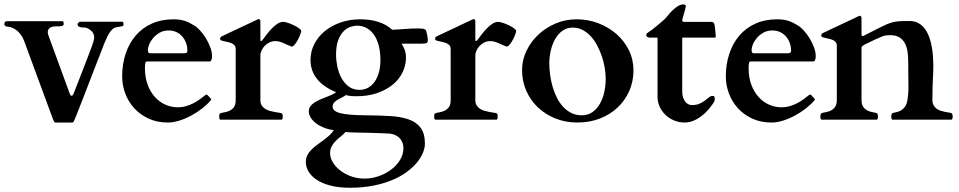

<svg xmlns="http://www.w3.org/2000/svg" viewBox="-20 -549 4401 881"><path d="M233.9 13.2Q230 13.2 227.3 7.6Q224.6 2 223.1 -2L90.8 -360.8Q82.5 -383.3 66.9 -400.1Q51.3 -417 28.8 -424.3Q25.4 -425.3 20.5 -425.8Q15.6 -426.3 11 -427.2Q6.3 -428.2 3.2 -430.7Q0 -433.1 0 -438.5Q0 -443.4 2.4 -447.5Q4.9 -451.7 10.7 -451.7H267.6Q270.5 -451.7 271.5 -446.5Q272.5 -441.4 272.5 -439.9Q272.5 -433.1 267.1 -430.9Q261.7 -428.7 253.4 -428.2Q245.1 -427.7 235.8 -428Q226.6 -428.2 218.3 -425.8Q210 -423.3 204.6 -417.2Q199.2 -411.1 199.2 -398.4Q199.2 -397 200.7 -392.3Q202.1 -387.7 202.1 -386.7L299.3 -121.1Q300.3 -118.7 302.5 -114Q304.7 -109.4 308.6 -109.4Q310.5 -109.4 312.7 -111.6Q314.9 -113.8 316.4 -116.7Q317.9 -119.6 318.8 -122.3Q319.8 -125 320.3 -126Q343.3 -184.6 358.9 -224.9Q374.5 -265.1 384.8 -292Q395 -318.8 400.6 -334.2Q406.2 -349.6 408.7 -357.9Q411.1 -366.2 411.6 -369.9Q412.1 -373.5 412.1 -377Q412.1 -394 401.4 -405Q390.6 -416 375 -421.9Q370.6 -422.9 364 -422.9Q357.4 -422.9 351.3 -423.8Q345.2 -424.8 340.6 -427.7Q335.9 -430.7 335.9 -437.5Q335.9 -441.4 339.8 -445.3Q343.8 -449.2 347.7 -449.2H542.5Q545.4 -448.7 546.1 -445.6Q546.9 -442.4 546.9 -437Q546.9 -433.6 545.9 -431.9Q544.9 -430.2 541.3 -429Q537.6 -427.7 531 -426.8Q524.4 -425.8 513.7 -423.8Q502.9 -421.9 494.9 -413.8Q486.8 -405.8 480.2 -395Q473.6 -384.3 468.8 -372.8Q463.9 -361.3 459.5 -352.1Q426.3 -267.1 403.6 -208Q380.9 -148.9 365.7 -109.9Q350.6 -70.8 342 -49.1Q333.5 -27.3 329.1 -16.6Q324.7 -5.9 323.7 -3.4Q322.8 -1 322.8 -1Q321.3 2.4 318.6 7.8Q315.9 13.2 312 13.2H233.9Z M540.5 -197.8Q540.5 -254.9 556.6 -303Q572.8 -351.1 603 -386.2Q633.3 -421.4 677 -440.9Q720.7 -460.4 776.4 -460.4Q793 -460.4 806.2 -458.3Q819.3 -456.1 830.3 -452.4Q841.3 -448.7 850.8 -443.6Q860.4 -438.5 870.1 -432.6Q881.3 -426.8 895.8 -411.6Q910.2 -396.5 922.9 -376.5Q935.5 -356.4 944.3 -333.7Q953.1 -311 953.1 -290Q953.1 -283.2 950.4 -275.1Q947.8 -267.1 941.4 -267.1H653.3Q648.4 -267.1 646.7 -258.3Q645 -249.5 645 -236.8Q645 -193.8 657.5 -160.4Q669.9 -127 690.9 -103.8Q711.9 -80.6 739.3 -68.6Q766.6 -56.6 796.9 -56.6Q815.9 -56.6 833.5 -61.8Q851.1 -66.9 867.2 -75.2Q883.3 -83.5 897.5 -93.8Q911.6 -104 924.3 -114.3Q927.2 -115.2 928.2 -115.2Q929.7 -115.2 932.1 -112.8Q936.5 -108.9 940.9 -103.8Q945.3 -98.6 947.8 -95.2Q949.2 -93.8 949.2 -92.3Q949.2 -90.8 947.3 -88.9Q931.2 -69.8 907.7 -51.5Q884.3 -33.2 857.7 -18.8Q831.1 -4.4 803.2 4.4Q775.4 13.2 750.5 13.2Q700.2 13.2 661.1 -5.1Q622.1 -23.4 595.2 -53.2Q568.4 -83 554.4 -120.8Q540.5 -158.7 540.5 -197.8ZM827.1 -304.7Q839.8 -304.7 839.8 -315.9Q839.8 -335 833.7 -351.8Q827.6 -368.7 816.4 -381.6Q805.2 -394.5 789.3 -401.9Q773.4 -409.2 753.9 -409.2Q730.5 -409.2 712.9 -399.2Q695.3 -389.2 683.1 -375Q670.9 -360.8 664.8 -345.7Q658.7 -330.6 658.7 -319.8Q658.7 -311.5 661.1 -308.1Q663.6 -304.7 667.5 -304.7Z M1159.2 -458.5Q1161.1 -459.5 1163.3 -460.4Q1165.5 -461.4 1166.5 -461.4Q1174.8 -461.4 1174.8 -449.7V-366.7Q1174.8 -365.2 1175 -363Q1175.3 -360.8 1177.7 -360.8Q1180.2 -360.8 1181.6 -362.5Q1183.1 -364.3 1184.6 -365.7Q1193.4 -377.4 1204.3 -391.8Q1215.3 -406.2 1227.8 -418.9Q1240.2 -431.6 1253.4 -440.2Q1266.6 -448.7 1279.3 -448.7Q1288.1 -448.7 1302.2 -443.8Q1316.4 -439 1329.8 -432.4Q1343.3 -425.8 1352.8 -418.7Q1362.3 -411.6 1362.3 -407.2Q1362.3 -402.8 1357.9 -390.9Q1353.5 -378.9 1346.9 -366.7Q1340.3 -354.5 1332.8 -345Q1325.2 -335.4 1318.8 -335.4H1317.9Q1309.1 -338.4 1300 -342.5Q1291 -346.7 1281.7 -350.8Q1272.5 -355 1262.9 -357.7Q1253.4 -360.4 1243.7 -360.4Q1229 -360.4 1216.3 -354.2Q1203.6 -348.1 1194.6 -338.6Q1185.5 -329.1 1180.2 -317.4Q1174.8 -305.7 1174.8 -294.9V-88.9Q1174.8 -74.7 1180.9 -65.2Q1187 -55.7 1196.5 -49.6Q1206.1 -43.5 1217.5 -40.3Q1229 -37.1 1239.7 -35.2Q1250.5 -33.2 1259.3 -32Q1268.1 -30.8 1272.5 -28.8Q1277.3 -26.9 1277.3 -15.1Q1277.3 -1 1272.5 0H990.7Q985.8 -1 985.8 -15.1Q985.8 -26.9 990.7 -28.8Q997.1 -31.7 1008.8 -33.4Q1020.5 -35.2 1032.2 -40.3Q1043.9 -45.4 1052.7 -56.4Q1061.5 -67.4 1061.5 -88.9V-323.7Q1061.5 -335.4 1055.2 -342Q1048.8 -348.6 1039.1 -352.1Q1029.3 -355.5 1018.1 -357.7Q1006.8 -359.9 996.6 -362.8Q993.7 -363.8 991.9 -365.5Q990.2 -367.2 990.2 -372.6Q990.2 -375 991.7 -377.4Q993.2 -379.9 997.6 -382.3Z M1633.3 -460.4Q1680.2 -460.4 1717.3 -448.2Q1754.4 -436 1779.3 -412.6Q1810.1 -413.6 1838.1 -416Q1866.2 -418.5 1898.4 -418.5Q1909.7 -418.5 1916.7 -417.7Q1923.8 -417 1927.7 -415.3Q1931.6 -413.6 1933.6 -410.9Q1935.5 -408.2 1936.5 -404.3Q1939.9 -392.1 1941.4 -382.3Q1942.9 -372.6 1942.9 -362.3Q1942.9 -354 1936.8 -351.3Q1930.7 -348.6 1912.1 -348.6H1822.8Q1829.6 -337.4 1836.2 -322.3Q1842.8 -307.1 1842.8 -283.7Q1842.8 -250 1827.6 -218Q1812.5 -186 1783.2 -161.6Q1753.9 -137.2 1711.7 -122.3Q1669.4 -107.4 1615.2 -107.4Q1598.6 -107.4 1588.4 -108.6Q1578.1 -109.9 1566.9 -112.8Q1560.1 -106.9 1549.8 -102.3Q1539.6 -97.7 1529.8 -91.8Q1520 -85.9 1513.2 -78.4Q1506.3 -70.8 1506.3 -59.1Q1506.3 -38.6 1542.2 -29.5Q1578.1 -20.5 1658.2 -20Q1719.2 -19.5 1769.3 -16.6Q1819.3 -13.7 1855 -1.2Q1890.6 11.2 1910.2 37.4Q1929.7 63.5 1929.7 110.4Q1929.7 129.9 1920.4 152.6Q1911.1 175.3 1892.3 197.8Q1873.5 220.2 1845.2 241Q1816.9 261.7 1778.6 277.6Q1740.2 293.5 1691.9 303Q1643.6 312.5 1585.4 312.5Q1534.2 312.5 1496.1 302.5Q1458 292.5 1433.1 275.9Q1408.2 259.3 1395.8 238Q1383.3 216.8 1383.3 194.3Q1383.3 177.2 1390.1 163.6Q1397 149.9 1408.2 138.4Q1419.4 127 1433.3 116.9Q1447.3 106.9 1461.4 96.4Q1475.6 85.9 1488.8 74.5Q1502 63 1511.7 48.3Q1485.8 44.9 1464.6 36.1Q1443.4 27.3 1428.5 15.6Q1413.6 3.9 1405.3 -10Q1397 -23.9 1397 -38.1Q1397 -51.3 1404.1 -61Q1411.1 -70.8 1422.6 -78.4Q1434.1 -85.9 1448.7 -92.3Q1463.4 -98.6 1479 -104.5Q1488.8 -108.4 1499.8 -113Q1510.7 -117.7 1522.5 -126Q1464.4 -149.4 1434.6 -187Q1404.8 -224.6 1404.8 -273.9Q1404.8 -313 1422.4 -347.2Q1439.9 -381.3 1470.7 -406.5Q1501.5 -431.6 1543.2 -446Q1585 -460.4 1633.3 -460.4ZM1494.6 154.3Q1494.6 174.8 1507.1 195.6Q1519.5 216.3 1540.8 232.9Q1562 249.5 1590.8 260Q1619.6 270.5 1652.3 270.5Q1686.5 270.5 1718.8 259Q1751 247.6 1775.9 228.5Q1800.8 209.5 1815.9 184.3Q1831.1 159.2 1831.1 131.8Q1831.1 115.7 1825.9 103.5Q1820.8 91.3 1812 83Q1803.2 74.7 1791.5 69.8Q1779.8 64.9 1767.1 64Q1756.8 63 1732.9 62.3Q1709 61.5 1679.2 60.5Q1661.1 60.1 1643.6 59.8Q1626 59.6 1611.1 59.1Q1596.2 58.6 1584.2 58.1Q1572.3 57.6 1565.4 56.6Q1556.2 67.4 1543.9 76.9Q1531.7 86.4 1520.8 97.4Q1509.8 108.4 1502.2 122.1Q1494.6 135.7 1494.6 154.3ZM1725.6 -272.9Q1725.6 -310.5 1717.8 -340.1Q1710 -369.6 1695.6 -389.9Q1681.2 -410.2 1661.6 -420.7Q1642.1 -431.2 1618.7 -431.2Q1604.5 -431.2 1587.6 -425.5Q1570.8 -419.9 1556.2 -405Q1541.5 -390.1 1531.7 -364.3Q1522 -338.4 1522 -297.9Q1522 -272 1527.8 -243.7Q1533.7 -215.3 1546.6 -191.4Q1559.6 -167.5 1580.1 -152.1Q1600.6 -136.7 1629.9 -136.7Q1651.9 -136.7 1669.4 -146.7Q1687 -156.7 1699.5 -174.6Q1711.9 -192.4 1718.8 -217.5Q1725.6 -242.7 1725.6 -272.9Z M2145.5 -458.5Q2147.5 -459.5 2149.7 -460.4Q2151.9 -461.4 2152.8 -461.4Q2161.1 -461.4 2161.1 -449.7V-366.7Q2161.1 -365.2 2161.4 -363Q2161.6 -360.8 2164.1 -360.8Q2166.5 -360.8 2168 -362.5Q2169.4 -364.3 2170.9 -365.7Q2179.7 -377.4 2190.7 -391.8Q2201.7 -406.2 2214.1 -418.9Q2226.6 -431.6 2239.7 -440.2Q2252.9 -448.7 2265.6 -448.7Q2274.4 -448.7 2288.6 -443.8Q2302.7 -439 2316.2 -432.4Q2329.6 -425.8 2339.1 -418.7Q2348.6 -411.6 2348.6 -407.2Q2348.6 -402.8 2344.2 -390.9Q2339.8 -378.9 2333.3 -366.7Q2326.7 -354.5 2319.1 -345Q2311.5 -335.4 2305.2 -335.4H2304.2Q2295.4 -338.4 2286.4 -342.5Q2277.3 -346.7 2268.1 -350.8Q2258.8 -355 2249.3 -357.7Q2239.7 -360.4 2230 -360.4Q2215.3 -360.4 2202.6 -354.2Q2189.9 -348.1 2180.9 -338.6Q2171.9 -329.1 2166.5 -317.4Q2161.1 -305.7 2161.1 -294.9V-88.9Q2161.1 -74.7 2167.2 -65.2Q2173.3 -55.7 2182.9 -49.6Q2192.4 -43.5 2203.9 -40.3Q2215.3 -37.1 2226.1 -35.2Q2236.8 -33.2 2245.6 -32Q2254.4 -30.8 2258.8 -28.8Q2263.7 -26.9 2263.7 -15.1Q2263.7 -1 2258.8 0H1977.1Q1972.2 -1 1972.2 -15.1Q1972.2 -26.9 1977.1 -28.8Q1983.4 -31.7 1995.1 -33.4Q2006.8 -35.2 2018.6 -40.3Q2030.3 -45.4 2039.1 -56.4Q2047.9 -67.4 2047.9 -88.9V-323.7Q2047.9 -335.4 2041.5 -342Q2035.2 -348.6 2025.4 -352.1Q2015.6 -355.5 2004.4 -357.7Q1993.2 -359.9 1982.9 -362.8Q1980 -363.8 1978.3 -365.5Q1976.6 -367.2 1976.6 -372.6Q1976.6 -375 1978 -377.4Q1979.5 -379.9 1983.9 -382.3Z M2375.5 -228Q2375.5 -273.9 2395.8 -315.9Q2416 -357.9 2450.2 -390.1Q2484.4 -422.4 2529.8 -441.4Q2575.2 -460.4 2625.5 -460.4Q2678.2 -460.4 2725.6 -442.4Q2772.9 -424.3 2808.8 -392.8Q2844.7 -361.3 2865.7 -318.6Q2886.7 -275.9 2886.7 -226.1Q2886.7 -175.3 2867.4 -131.6Q2848.1 -87.9 2814 -55.7Q2779.8 -23.4 2732.7 -5.1Q2685.5 13.2 2629.9 13.2Q2574.7 13.2 2528.1 -5.6Q2481.4 -24.4 2447.5 -56.9Q2413.6 -89.4 2394.5 -133.3Q2375.5 -177.2 2375.5 -228ZM2500.5 -258.8Q2500.5 -232.4 2504.4 -204.3Q2508.3 -176.3 2516.1 -149.7Q2523.9 -123 2535.9 -99.6Q2547.9 -76.2 2564.5 -58.3Q2581.1 -40.5 2602.1 -30.3Q2623 -20 2649.4 -20Q2678.2 -20 2699 -34.9Q2719.7 -49.8 2733.2 -73.7Q2746.6 -97.7 2752.9 -127.4Q2759.3 -157.2 2759.3 -187Q2759.3 -210.9 2754.9 -237.5Q2750.5 -264.2 2741.7 -290.3Q2732.9 -316.4 2720.2 -340.3Q2707.5 -364.3 2690.7 -382.6Q2673.8 -400.9 2653.1 -411.6Q2632.3 -422.4 2607.9 -422.4Q2580.6 -422.4 2560.3 -407.5Q2540 -392.6 2526.9 -368.9Q2513.7 -345.2 2507.1 -316.2Q2500.5 -287.1 2500.5 -258.8Z M2997.1 -376.5H2960.4Q2953.6 -376.5 2949.7 -379.9Q2945.8 -383.3 2945.3 -387.2Q2945.3 -389.6 2946.3 -392.6Q2947.3 -395.5 2948.7 -396.5Q2958.5 -402.8 2970 -411.4Q2981.4 -419.9 2992.7 -429.2Q3003.9 -438.5 3014.6 -447.8Q3025.4 -457 3033.7 -464.8Q3038.6 -470.2 3047.1 -481Q3055.7 -491.7 3066.7 -502.2Q3077.6 -512.7 3090.3 -520.8Q3103 -528.8 3116.2 -528.8Q3119.1 -528.8 3123 -526.9Q3127 -524.9 3127 -522Q3127 -518.6 3125.2 -511.5Q3123.5 -504.4 3121.1 -495.6Q3118.7 -486.8 3115.7 -477.1Q3112.8 -467.3 3110.4 -458Q3110.4 -454.1 3111.6 -451.7Q3112.8 -449.2 3118.2 -448.7H3242.7Q3250.5 -448.7 3253.4 -446Q3256.3 -443.4 3257.8 -439Q3258.8 -436.5 3259.8 -429Q3260.7 -421.4 3261.7 -412.4Q3262.7 -403.3 3263.4 -394.3Q3264.2 -385.3 3264.2 -379.4Q3264.2 -376.5 3260.3 -376.5H3113.3Q3110.8 -376.5 3110.6 -375.5Q3110.4 -374.5 3110.4 -372.1V-129.4Q3110.4 -113.8 3114.3 -102.1Q3118.2 -90.3 3124.3 -82.5Q3130.4 -74.7 3138.2 -70.8Q3146 -66.9 3153.8 -66.9Q3176.3 -66.9 3190.4 -73.5Q3204.6 -80.1 3214.8 -87.9Q3225.1 -95.7 3232.9 -102.3Q3240.7 -108.9 3250.5 -108.9Q3257.3 -108.9 3258.5 -103.5Q3259.8 -98.1 3259.8 -95.2Q3259.8 -88.9 3258.1 -85.2Q3256.3 -81.5 3255.4 -79.6Q3254.9 -78.6 3250 -71.3Q3245.1 -64 3236.8 -53.7Q3228.5 -43.5 3216.6 -31.7Q3204.6 -20 3189.9 -10Q3175.3 0 3158 6.6Q3140.6 13.2 3121.6 13.2Q3095.2 13.2 3072.3 3.4Q3049.3 -6.3 3032.7 -22.7Q3016.1 -39.1 3006.6 -60.1Q2997.1 -81.1 2997.1 -103.5Z M3310.5 -197.8Q3310.5 -254.9 3326.7 -303Q3342.8 -351.1 3373 -386.2Q3403.3 -421.4 3447 -440.9Q3490.7 -460.4 3546.4 -460.4Q3563 -460.4 3576.2 -458.3Q3589.4 -456.1 3600.3 -452.4Q3611.3 -448.7 3620.8 -443.6Q3630.4 -438.5 3640.1 -432.6Q3651.4 -426.8 3665.8 -411.6Q3680.2 -396.5 3692.9 -376.5Q3705.6 -356.4 3714.4 -333.7Q3723.1 -311 3723.1 -290Q3723.1 -283.2 3720.5 -275.1Q3717.8 -267.1 3711.4 -267.1H3423.3Q3418.5 -267.1 3416.7 -258.3Q3415 -249.5 3415 -236.8Q3415 -193.8 3427.5 -160.4Q3439.9 -127 3460.9 -103.8Q3481.9 -80.6 3509.3 -68.6Q3536.6 -56.6 3566.9 -56.6Q3585.9 -56.6 3603.5 -61.8Q3621.1 -66.9 3637.2 -75.2Q3653.3 -83.5 3667.5 -93.8Q3681.6 -104 3694.3 -114.3Q3697.3 -115.2 3698.2 -115.2Q3699.7 -115.2 3702.1 -112.8Q3706.5 -108.9 3710.9 -103.8Q3715.3 -98.6 3717.8 -95.2Q3719.2 -93.8 3719.2 -92.3Q3719.2 -90.8 3717.3 -88.9Q3701.2 -69.8 3677.7 -51.5Q3654.3 -33.2 3627.7 -18.8Q3601.1 -4.4 3573.2 4.4Q3545.4 13.2 3520.5 13.2Q3470.2 13.2 3431.2 -5.1Q3392.1 -23.4 3365.2 -53.2Q3338.4 -83 3324.5 -120.8Q3310.5 -158.7 3310.5 -197.8ZM3597.2 -304.7Q3609.9 -304.7 3609.9 -315.9Q3609.9 -335 3603.8 -351.8Q3597.7 -368.7 3586.4 -381.6Q3575.2 -394.5 3559.3 -401.9Q3543.5 -409.2 3523.9 -409.2Q3500.5 -409.2 3482.9 -399.2Q3465.3 -389.2 3453.1 -375Q3440.9 -360.8 3434.8 -345.7Q3428.7 -330.6 3428.7 -319.8Q3428.7 -311.5 3431.2 -308.1Q3433.6 -304.7 3437.5 -304.7Z M3917.5 -473.6Q3919.4 -474.6 3921.6 -475.6Q3923.8 -476.6 3924.8 -476.6Q3933.1 -476.6 3933.1 -464.8V-388.7Q3934.6 -383.8 3937 -383.8Q3939.5 -383.8 3940.9 -384Q3942.4 -384.3 3944.8 -385.7Q3976.1 -401.9 3997.8 -412.8Q4019.5 -423.8 4035.4 -431.4Q4051.3 -439 4063.7 -443.1Q4076.2 -447.3 4088.9 -449.5Q4101.6 -451.7 4116.7 -452.1Q4131.8 -452.6 4153.8 -452.6Q4177.7 -452.6 4195.3 -442.4Q4212.9 -432.1 4224.9 -415.3Q4236.8 -398.4 4244.4 -376.7Q4252 -355 4255.9 -332.3Q4259.8 -309.6 4261.2 -287.4Q4262.7 -265.1 4262.7 -247.1Q4262.7 -230 4262 -215.3Q4261.2 -200.7 4260.5 -183.3Q4259.8 -166 4259 -144Q4258.3 -122.1 4258.3 -90.8Q4258.3 -76.2 4263.7 -66.4Q4269 -56.6 4277.6 -50.3Q4286.1 -43.9 4296.4 -40.8Q4306.6 -37.6 4316.4 -35.6Q4326.2 -33.7 4334.2 -32.5Q4342.3 -31.2 4346.7 -29.3Q4348.6 -28.3 4350.1 -22.9Q4351.6 -17.6 4351.6 -15.1Q4351.6 -12.2 4350.6 -6.6Q4349.6 -1 4346.7 0H4074.2Q4071.3 -1 4070.3 -6.6Q4069.3 -12.2 4069.3 -15.1Q4069.3 -17.6 4070.8 -22.9Q4072.3 -28.3 4074.2 -29.3Q4080.6 -32.2 4091.1 -33.9Q4101.6 -35.6 4112.5 -41.5Q4123.5 -47.4 4132.6 -59.3Q4141.6 -71.3 4144.5 -94.7Q4145.5 -102.1 4146.2 -108.4Q4147 -114.7 4147.5 -121.3Q4147.9 -127.9 4148.2 -135.7Q4148.4 -143.6 4148.4 -153.8Q4148.4 -175.8 4147.9 -200.7Q4147.5 -225.6 4147.5 -256.3Q4147.5 -280.3 4145.3 -303.7Q4143.1 -327.1 4134.5 -345.7Q4126 -364.3 4109.4 -376Q4092.8 -387.7 4063.5 -387.7Q4053.2 -387.7 4045.2 -386.5Q4037.1 -385.3 4025.6 -380.9Q4014.2 -376.5 3995.6 -367.7Q3977.1 -358.9 3945.8 -343.8Q3941.9 -341.3 3937.7 -338.1Q3933.6 -335 3933.1 -330.1V-90.8Q3933.1 -68.8 3941.9 -57.4Q3950.7 -45.9 3962.4 -40.8Q3974.1 -35.6 3985.8 -33.9Q3997.6 -32.2 4003.9 -29.3Q4005.9 -28.3 4007.3 -22.9Q4008.8 -17.6 4008.8 -15.1Q4008.8 -12.2 4007.8 -6.6Q4006.8 -1 4003.9 0H3749Q3746.1 -1 3745.1 -6.6Q3744.1 -12.2 3744.1 -15.1Q3744.1 -17.6 3745.6 -22.9Q3747.1 -28.3 3749 -29.3Q3755.4 -32.2 3767.1 -33.9Q3778.8 -35.6 3790.5 -40.8Q3802.2 -45.9 3811 -57.4Q3819.8 -68.8 3819.8 -90.8V-338.9Q3819.8 -350.6 3813.5 -357.2Q3807.1 -363.8 3797.4 -367.2Q3787.6 -370.6 3776.4 -372.8Q3765.1 -375 3754.9 -377.9Q3752 -378.9 3750.2 -380.6Q3748.5 -382.3 3748.5 -387.7Q3748.5 -390.1 3750 -392.6Q3751.5 -395 3755.9 -397.5Z"/></svg>

Font: Cardo
Style: Bold
Weight: 700
Designer: David J. Perry
Foundry: David J. Perry
Version: Version 1.0011